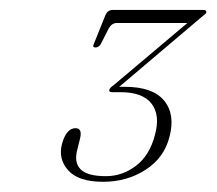

<svg xmlns="http://www.w3.org/2000/svg" viewBox="-20 -720 424 376"><path d="M312 -452.5Q302 -411.5 265.5 -387.8Q229 -364 182 -364Q133.5 -364 113.5 -386.5Q93.5 -409 101.5 -438.5Q110 -469 128 -469Q142 -469 136.5 -447.5L131.5 -427.5Q124.5 -402 137.8 -388.5Q151 -375 187.5 -375Q219.5 -375 246.2 -395.2Q273 -415.5 283.5 -456Q294 -494.5 276.8 -517Q259.5 -539.5 216 -539.5H200.5Q192 -539.5 194.5 -545Q195 -548 203.5 -554L347 -675H209Q199 -675 193 -664.5L177 -633Q172.5 -627 167 -627Q160 -627 164 -634.5L186.5 -690.5Q191 -700.5 200.5 -700.5H378.5Q385 -700.5 384 -695Q382 -692 374 -686L213.5 -550Q216.5 -550 220 -550Q223.5 -550 224.5 -550Q279 -550 301.2 -523.2Q323.5 -496.5 312 -452.5Z"/></svg>

Font: Fraunces 72pt S000 Thin
Style: Italic
Weight: 100
Italic angle: -16°
Version: Version 1.000; ttfautohint (v1.8.3)